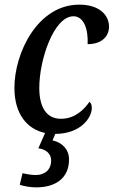

<svg xmlns="http://www.w3.org/2000/svg" viewBox="-20 -566 489 826"><path d="M137 240C213 240 277 205 277 120C277 77 248 47 206 38L218 10C325 10 375 -58 375 -102C375 -114 371 -124 365 -128C340 -93 302 -55 242 -55C181 -55 149 -103 149 -188C149 -310 212 -496 296 -496C340 -496 360 -442 357 -376C419 -376 449 -411 449 -451C449 -500 409 -546 321 -546C141 -546 42 -337 42 -188C42 -74 98 -10 174 6L145 72C177 76 200 95 200 124C200 167 170 187 134 187C118 187 97 184 77 179L65 229C86 236 112 240 137 240Z"/></svg>

Font: Noto Serif Condensed Medium
Style: Italic
Weight: 500
Width: 3
Italic angle: -12°
Designer: Monotype Design Team
Foundry: Monotype Imaging Inc.
Version: Version 2.013